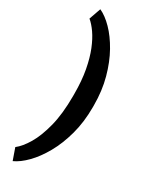

<svg xmlns="http://www.w3.org/2000/svg" viewBox="-256 -835 864 1104"><g transform="rotate(30 176.5 -283.0)"><path d="M296.4 -276.9Q296.4 -178.7 273.7 -95.7Q251 -12.7 214.6 51.8Q178.2 116.2 135.7 159.4Q93.3 202.6 52.2 221.2L24.9 143.6Q59.1 117.2 91.1 63.5Q123 9.8 144.5 -74.2Q166 -158.2 166 -275.9V-290Q166 -378.4 153.1 -447.5Q140.1 -516.6 119.4 -567.9Q98.6 -619.1 74 -654.3Q49.3 -689.5 24.9 -709.5L52.2 -787.1Q93.3 -768.6 135.7 -725.3Q178.2 -682.1 214.6 -617.4Q251 -552.7 273.7 -469.7Q296.4 -386.7 296.4 -289.1Z"/></g></svg>

Font: Robert Sans Black
Style: Regular
Weight: 900
Designer: Christian Robertson (extended by Adam Twardoch)
Foundry: Google
Version: Version 12.135;April 2, 2019;FontCreator 11.5.0.2425 64-bit;